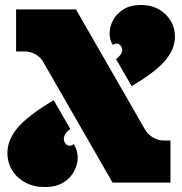

<svg xmlns="http://www.w3.org/2000/svg" viewBox="-20 -738 737 776"><path d="M474 -536Q474 -546 467 -554Q460 -562 451 -562Q444 -562 436 -556Q423 -576 423 -603Q423 -630 437 -656.5Q451 -683 479.5 -700.5Q508 -718 549 -718Q609 -718 648 -681Q687 -644 687 -589Q687 -540 648 -493.5Q609 -447 512 -390L449 -499Q474 -518 474 -536ZM435 0 155 -487Q144 -507 123.5 -518.5Q103 -530 80 -530H45V-700H287L567 -213Q578 -194 599 -182Q620 -170 642 -170H669V0ZM238 -177Q238 -166 245 -157.5Q252 -149 262 -149Q271 -149 278 -156Q294 -130 294 -100Q294 -74 280 -46.5Q266 -19 236.5 -0.5Q207 18 161 18Q116 18 82 -0.5Q48 -19 29 -50Q10 -81 10 -120Q10 -173 52 -222.5Q94 -272 197 -333L264 -217Q238 -197 238 -177Z"/></svg>

Font: Exile
Style: Regular
Weight: 400
Designer: Bartłomiej Rózga @rozgatype
Version: Version 1.000; ttfautohint (v1.8.4.7-5d5b)